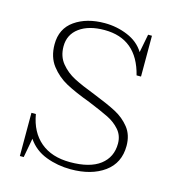

<svg xmlns="http://www.w3.org/2000/svg" viewBox="-81 -548 564 627"><g transform="rotate(15 201.0 -234.5)"><path d="M42 -135H57Q67 -76 105 -44Q143 -12 205 -12Q272 -12 306.5 -38.5Q341 -65 341 -111Q341 -138 324.5 -157Q308 -176 283.5 -188Q259 -200 215 -218Q164 -237 132.5 -254Q101 -271 79 -299.5Q57 -328 57 -371Q57 -424 97 -452Q137 -480 198 -480Q239 -480 276 -464.5Q313 -449 332 -418L344 -480H357V-342H342Q313 -458 203 -458Q150 -458 118.5 -435Q87 -412 87 -372Q87 -338 106 -315Q125 -292 152 -278Q179 -264 226 -246Q274 -227 302.5 -212Q331 -197 350.5 -172.5Q370 -148 370 -111Q370 -53 326.5 -21.5Q283 10 213 10Q169 10 129.5 -5Q90 -20 67 -54L55 11H42Z"/></g></svg>

Font: Taviraj Thin
Style: Regular
Weight: 100
Designer: Katatrad Team
Foundry: CadsonDemak
Version: Version 1.030